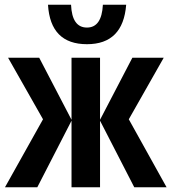

<svg xmlns="http://www.w3.org/2000/svg" viewBox="-20 -788 722 808"><path d="M413 -768Q408 -672 346 -672Q283 -672 279 -768H182Q192 -602 346 -602Q498 -602 511 -768ZM537 -545 401 -284V-545H281V-284L145 -545H14L161 -286L1 0H137L281 -280V0H401V-280L545 0H681L522 -286L669 -545Z"/></svg>

Font: Noto Sans UI Condensed
Style: Bold
Weight: 700
Width: 3
Designer: Monotype Design Team
Foundry: Monotype Imaging Inc.
Version: 1.001